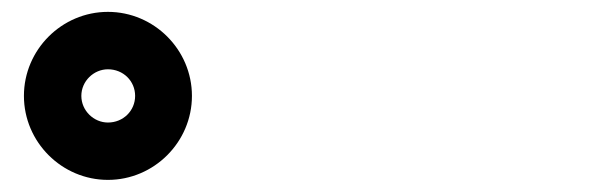

<svg xmlns="http://www.w3.org/2000/svg" viewBox="-20 -838 978 317"><path d="M158.2 -541C234.4 -541 296.9 -603.5 296.9 -679.7C296.9 -755.9 234.4 -818.4 158.2 -818.4C82 -818.4 19.5 -755.9 19.5 -679.7C19.5 -603.5 82 -541 158.2 -541ZM158.2 -635.7C134.8 -635.7 114.3 -655.3 114.3 -679.7C114.3 -704.1 134.8 -723.6 158.2 -723.6C183.6 -723.6 203.1 -704.1 203.1 -679.7C203.1 -655.3 183.6 -635.7 158.2 -635.7Z"/></svg>

Font: Pretendard Black
Style: Regular
Weight: 900
Designer: Base glyphs from Inter by Rasmus Andersson; Hangeul glyphs from Noto Sans CJK(Source Han Sans) by Jang Soo-young and Kan
Foundry: Kil Hyung-jin
Version: Version 1.309;Glyphs 3.2 (3225)